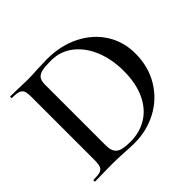

<svg xmlns="http://www.w3.org/2000/svg" viewBox="-149 -810 998 998"><g transform="rotate(-45 350.0 -311.5)"><path d="M245 1Q230 0 207 -1Q184 -2 156 -2L85 -1Q66 0 32 0Q30 0 30 -6Q30 -12 32 -12Q66 -12 81.5 -17Q97 -22 103 -36.5Q109 -51 109 -81V-544Q109 -574 103.5 -588Q98 -602 82 -607.5Q66 -613 33 -613Q31 -613 31 -619Q31 -625 33 -625L86 -624Q130 -622 156 -622Q195 -622 237 -625Q287 -627 304 -627Q406 -627 485 -587Q564 -547 607.5 -478Q651 -409 651 -323Q651 -226 606 -151.5Q561 -77 485 -36.5Q409 4 318 4Q287 4 245 1ZM544 -301Q544 -387 515.5 -456.5Q487 -526 435 -566.5Q383 -607 314 -607Q271 -607 248.5 -602Q226 -597 215 -583.5Q204 -570 204 -542V-92Q204 -51 225.5 -33.5Q247 -16 308 -16Q377 -16 430.5 -49Q484 -82 514 -146.5Q544 -211 544 -301Z"/></g></svg>

Font: Cormorant Infant SemiBold
Style: Regular
Weight: 600
Designer: Christian Thalmann (Catharsis Fonts)
Foundry: Catharsis Fonts
Version: Version 4.000